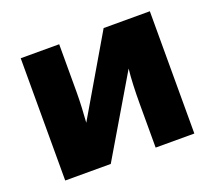

<svg xmlns="http://www.w3.org/2000/svg" viewBox="-99 -684 913 816"><g transform="rotate(-20 358.0 -276.5)"><path d="M240 -553H66V0H272L482 -355C477 -312 475 -252 475 -200V0H650V-553H441L234 -200C237 -240 240 -292 240 -338Z"/></g></svg>

Font: Noto Sans UI Black
Style: Regular
Weight: 900
Designer: Monotype Design Team
Foundry: Monotype Imaging Inc.
Version: Version 1.901